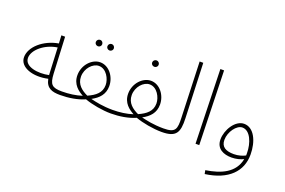

<svg xmlns="http://www.w3.org/2000/svg" viewBox="-116 -1113 2583 1742"><g transform="rotate(20 1175.5 -242.0)"><path d="M470 5C482 5 491 -5 491 -14C491 -23 487 -31 474 -31C379 -31 355 -55 350 -157L333 -508H297L301 -431C158 -406 46 -306 46 -207C46 -108 183 -65 320 -97C336 -12 392 5 470 5ZM82 -213C82 -290 183 -376 303 -393L315 -135L316 -131C217 -109 82 -127 82 -213Z M754 -528C771 -528 785 -542 785 -558C785 -576 771 -590 754 -590C737 -590 723 -576 723 -558C723 -542 737 -528 754 -528ZM643 -528C659 -528 673 -542 673 -558C673 -576 659 -590 643 -590C625 -590 611 -576 611 -558C611 -542 625 -528 643 -528Z M470 5C553 5 639 -9 706 -39C773 -14 879 5 960 5C972 5 982 -5 982 -14C982 -23 977 -31 965 -31C870 -31 798 -47 750 -59C817 -95 863 -143 863 -223C863 -313 799 -399 713 -399C635 -399 557 -319 557 -219C557 -128 620 -85 667 -59C610 -40 541 -31 475 -31ZM592 -218C592 -297 654 -364 713 -364C786 -364 829 -279 829 -221C829 -146 777 -106 705 -74C647 -101 592 -141 592 -218Z M1187 -528C1204 -528 1218 -542 1218 -558C1218 -576 1204 -590 1187 -590C1169 -590 1155 -576 1155 -558C1155 -542 1169 -528 1187 -528Z M960 5C1043 5 1129 -9 1196 -39C1263 -14 1369 5 1450 5C1462 5 1472 -5 1472 -14C1472 -23 1467 -31 1455 -31C1360 -31 1288 -47 1240 -59C1307 -95 1353 -143 1353 -223C1353 -313 1289 -399 1203 -399C1125 -399 1047 -319 1047 -219C1047 -128 1110 -85 1157 -59C1100 -40 1031 -31 965 -31ZM1082 -218C1082 -297 1144 -364 1203 -364C1276 -364 1319 -279 1319 -221C1319 -146 1267 -106 1195 -74C1137 -101 1082 -141 1082 -218Z M1450 5C1592 5 1617 -50 1612 -185L1592 -714H1557L1576 -181C1580 -69 1573 -31 1455 -31Z M1777 0H1813L1793 -714H1757Z M1949 230C2170 200 2280 84 2280 -77C2280 -206 2226 -321 2131 -321C2045 -321 1976 -207 1976 -115C1976 -23 2051 6 2125 6C2171 6 2211 -6 2240 -20C2213 119 2087 173 1942 195ZM2011 -123C2011 -201 2072 -284 2127 -284C2203 -284 2245 -177 2245 -79C2245 -72 2245 -64 2245 -57C2219 -43 2179 -30 2135 -30C2058 -30 2011 -55 2011 -123Z"/></g></svg>

Font: Noto Sans Arabic ExtLt
Style: Regular
Weight: 200
Designer: Monotype Design Team, Nadine Chahine, Nizar Qandah and Khaled Hosny
Foundry: Monotype Imaging Inc.
Version: Version 2.012